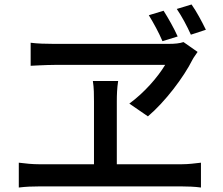

<svg xmlns="http://www.w3.org/2000/svg" viewBox="-20 -836 996 858"><path d="M64 2C96 -2 127 -3 155 -3H792C813 -3 851 -2 878 2V-109C852 -106 823 -102 792 -102H502V-383C502 -412 503 -442 508 -474H395C400 -443 400 -410 400 -383V-102H155C126 -102 94 -105 64 -109ZM117 -542C117 -542 187 -546 224 -546H718C684 -490 626 -423 558 -373L641 -316C718 -381 801 -491 840 -569C846 -581 855 -591 863 -604L800 -648C783 -642 760 -640 736 -640H217C185 -640 147 -641 117 -645ZM706 -652 774 -673C758 -709 732 -755 711 -788L645 -768C667 -732 690 -690 706 -652ZM770 -796C793 -762 815 -721 833 -681L900 -703C882 -740 858 -785 836 -816Z"/></svg>

Font: Kinto Sans Med
Style: Regular
Weight: 500
Designer: Authors: Ryoko NISHIZUKA  (kana & ideographs); Paul D. Hunt (Latin, Greek & Cyrillic); Wenlong ZHANG  (bopomofo); Sandol
Foundry: Adobe Systems Incorporated, ookami Inc.
Version: Version 0.001